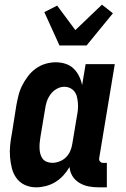

<svg xmlns="http://www.w3.org/2000/svg" viewBox="-20 -795 540 823"><path d="M135 8Q109 8 87 -2Q65 -12 51 -31Q37 -50 31 -73.5Q25 -97 23 -122Q21 -147 23.5 -172.5Q26 -198 31 -223L50 -343Q54 -365 59.5 -387Q65 -409 75.5 -429.5Q86 -450 100.5 -469Q115 -488 134 -501.5Q153 -515 175 -521.5Q197 -528 219 -528Q241 -528 261 -521.5Q281 -515 295.5 -501Q310 -487 319 -468.5Q328 -450 332 -430L347 -520H472L405 -116Q404 -108 409 -102.5Q414 -97 421 -97H438V8H403Q381 8 360 4Q339 0 320.5 -11Q302 -22 291 -39.5Q280 -57 278 -79Q267 -60 251.5 -43Q236 -26 217 -14.5Q198 -3 176.5 2.5Q155 8 135 8ZM204 -97Q219 -97 235 -103Q251 -109 263 -121Q275 -133 281.5 -148.5Q288 -164 290 -179L310 -299Q313 -313 314 -326.5Q315 -340 314 -353Q313 -366 310 -379Q307 -392 299.5 -402Q292 -412 280.5 -417.5Q269 -423 255 -423Q239 -423 223 -414Q207 -405 196.5 -390.5Q186 -376 180.5 -359.5Q175 -343 173 -326L153 -206Q151 -194 150 -182Q149 -170 149.5 -158Q150 -146 153 -135Q156 -124 162.5 -115Q169 -106 180.5 -101.5Q192 -97 204 -97ZM235 -600 170 -743 225 -771 303 -666 417 -775 464 -738 351 -600Z"/></svg>

Font: Iosevka Curly Extrabold
Style: Italic
Weight: 800
Italic angle: -9°
Monospace: yes
Designer: Belleve Invis
Foundry: Belleve Invis
Version: Version 22.1.2; ttfautohint (v1.8.4)